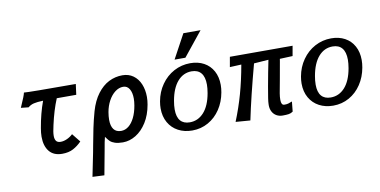

<svg xmlns="http://www.w3.org/2000/svg" viewBox="-92 -1088 3184 1607"><g transform="rotate(-10 1500.0 -284.0)"><path d="M94.5 -450.5Q111.5 -489 121.5 -514.2Q131.5 -539.5 134.5 -554.5Q173.5 -550 574.5 -550L562.5 -460H397Q357.5 -365 331 -244.5Q324 -214 320.5 -192.8Q317 -171.5 317 -154Q317 -125.5 328.5 -110.2Q340 -95 366.5 -95Q393 -95 421.2 -108Q449.5 -121 470.5 -141.5L528 -69.5Q495 -35.5 456.2 -14.8Q417.5 6 362 6Q289.5 6 252.5 -39.8Q215.5 -85.5 215.5 -164Q215.5 -197 222.5 -236.5Q243.5 -359.5 280.5 -459.5Q229.5 -458 200.8 -451Q172 -444 152 -426L87 -433Z M577 240 617.5 39.5Q625.5 -1 628.5 -20Q642 -94.5 655.8 -160.8Q669.5 -227 689.5 -298.5Q714.5 -385 757.8 -442.2Q801 -499.5 855.2 -526.8Q909.5 -554 970.5 -554Q1023.5 -554 1062.5 -526Q1101.5 -498 1121.8 -449.2Q1142 -400.5 1142 -340.5Q1142 -308.5 1136 -275.5Q1121 -189.5 1081.8 -127.2Q1042.5 -65 989.2 -32.5Q936 0 879 0Q837.5 0 811.8 -8.8Q786 -17.5 772.5 -30Q759 -42.5 744.5 -63L738 -72Q734 -59.5 728 -28.5Q722 2.5 715 43Q697 144.5 677.5 244.5ZM1026 -287.5Q1031.5 -319.5 1031.5 -345.5Q1031.5 -396.5 1013 -427.2Q994.5 -458 960 -458Q924 -458 891.2 -433Q858.5 -408 835.2 -365Q812 -322 803 -270.5Q797 -235.5 797 -206Q797 -153 818 -125Q839 -97 881 -97Q915.5 -97 944.8 -120.2Q974 -143.5 995 -186.2Q1016 -229 1026 -287.5Z M1238 -225Q1238 -252 1243.5 -284Q1257.5 -362.5 1300.8 -424.2Q1344 -486 1408.2 -520.5Q1472.5 -555 1547 -555Q1613 -555 1663 -527.8Q1713 -500.5 1740.5 -450Q1768 -399.5 1768 -332Q1768 -301.5 1762 -268.5Q1748 -190 1707 -128.2Q1666 -66.5 1604.2 -31.8Q1542.5 3 1468 3Q1401.5 3 1349.2 -24.8Q1297 -52.5 1267.5 -104.2Q1238 -156 1238 -225ZM1647.5 -283Q1654.5 -324 1654.5 -354.5Q1654.5 -420 1627 -453Q1599.5 -486 1547 -486Q1476 -486 1427 -429.8Q1378 -373.5 1359.5 -268Q1352.5 -230 1352.5 -195.5Q1352.5 -131.5 1379.8 -99.8Q1407 -68 1459.5 -68Q1530 -68 1579.5 -123Q1629 -178 1647.5 -283ZM1424 -607 1535 -812H1681L1516 -607Z M2134 -94Q2134 -103 2134.5 -108Q2134 -130 2155.2 -248.8Q2176.5 -367.5 2197.5 -469.5L2073.5 -460.5Q2000.5 -189 1960.5 4.5L1836.5 -5Q1881.5 -116.5 1912.5 -226.8Q1943.5 -337 1967 -469.5L1869 -465L1884 -550H2417L2402 -465L2293 -460.5L2289.5 -439Q2275.5 -362 2263.8 -295Q2252 -228 2242 -177Q2237 -146.5 2237 -122.5Q2237 -99 2243.5 -87.5Q2250 -76 2264.5 -76Q2284 -76 2296.8 -79.5Q2309.5 -83 2330.5 -91.5L2322 -7Q2305.5 5 2286 8Q2266.5 11 2235 11Q2205.5 11 2182.5 -2Q2159.5 -15 2146.8 -39Q2134 -63 2134 -94Z M2436 -225Q2436 -252 2441.5 -284Q2455.5 -362.5 2498.8 -424.2Q2542 -486 2606.2 -520.5Q2670.5 -555 2745 -555Q2811 -555 2861 -527.8Q2911 -500.5 2938.5 -450Q2966 -399.5 2966 -332Q2966 -301.5 2960 -268.5Q2946 -190 2905 -128.2Q2864 -66.5 2802.2 -31.8Q2740.5 3 2666 3Q2599.5 3 2547.2 -24.8Q2495 -52.5 2465.5 -104.2Q2436 -156 2436 -225ZM2845.5 -283Q2852.5 -324 2852.5 -354.5Q2852.5 -420 2825 -453Q2797.5 -486 2745 -486Q2674 -486 2625 -429.8Q2576 -373.5 2557.5 -268Q2550.5 -230 2550.5 -195.5Q2550.5 -131.5 2577.8 -99.8Q2605 -68 2657.5 -68Q2728 -68 2777.5 -123Q2827 -178 2845.5 -283Z"/></g></svg>

Font: JuliaMono
Style: Bold Italic
Weight: 700
Italic angle: -9°
Monospace: yes
Designer: cormullion
Foundry: corm
Version: Version 0.057; ttfautohint (v1.8.4)